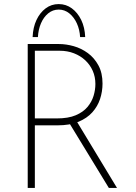

<svg xmlns="http://www.w3.org/2000/svg" viewBox="-20 -922 665 942"><path d="M269 -706Q304 -706 341.5 -695.5Q379 -685 411 -661.5Q443 -638 463 -601Q483 -564 483 -512Q483 -473 471 -436.5Q459 -400 433 -371Q407 -342 365 -324.5Q323 -307 261 -307H151V0H116V-706ZM258 -341Q315 -341 351.5 -356.5Q388 -372 409 -397Q430 -422 439 -451.5Q448 -481 448 -510Q448 -545 435 -574.5Q422 -604 398.5 -626Q375 -648 343 -660.5Q311 -673 273 -673H151V-341ZM355 -329 554 0H514L314 -328ZM268 -902Q304 -902 332.5 -881Q361 -860 378.5 -824Q396 -788 398 -740H373Q371 -777 357 -807.5Q343 -838 320 -856.5Q297 -875 268 -875Q239 -875 216.5 -856.5Q194 -838 181 -807.5Q168 -777 166 -740H140Q142 -788 159 -824Q176 -860 204 -881Q232 -902 268 -902Z"/></svg>

Font: Josefin Sans ExtraLight
Style: Regular
Weight: 250
Designer: Santiago Orozco
Foundry: Typemade
Version: Version 2.000